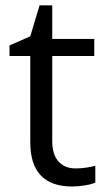

<svg xmlns="http://www.w3.org/2000/svg" viewBox="-20 -679 393 709"><path d="M258.8 -57.1Q280.3 -57.1 300.3 -60.3Q320.3 -63.5 332 -66.9V-4.9Q318.8 1.5 293.2 5.6Q267.6 9.8 247.1 9.8Q91.8 9.8 91.8 -153.8V-472.2H15.1V-511.2L91.8 -544.9L126 -659.2H172.9V-535.2H328.1V-472.2H172.9V-157.2Q172.9 -108.9 195.8 -83Q218.8 -57.1 258.8 -57.1Z"/></svg>

Font: QFn4     
Style: Regular
Weight: 400
Foundry: Ascender Corporation
Version: Version 1.10